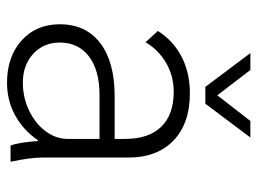

<svg xmlns="http://www.w3.org/2000/svg" viewBox="-113 -609 732 546"><g transform="rotate(90 253.0 -336.0)"><path d="M49 -140Q49 -214 102.5 -255Q156 -296 253 -296H375V-326Q375 -393 340.5 -428.5Q306 -464 241 -464Q197 -464 160 -443Q123 -422 100 -384L68 -419Q96 -463 141.5 -486.5Q187 -510 245 -510Q331 -510 379.5 -463.5Q428 -417 428 -335V-91Q428 -56 440 0H394Q385 -22 381 -78H379Q350 -36 308 -13Q266 10 215 10Q141 10 95 -31.5Q49 -73 49 -140ZM375 -162V-253H250Q180 -253 140.5 -223Q101 -193 101 -140Q101 -94 133 -64.5Q165 -35 215 -35Q257 -35 294 -52.5Q331 -70 353 -99.5Q375 -129 375 -162ZM131 -682H179L251 -588L324 -682H371L275 -554H227Z"/></g></svg>

Font: Sarabun ExtraLight
Style: Regular
Weight: 275
Designer: Suppakit Chalermlarp | Katatrad Co.,Ltd.
Foundry: Cadson Demak Co.,Ltd.
Version: Version 1.000; ttfautohint (v1.6)